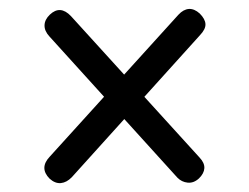

<svg xmlns="http://www.w3.org/2000/svg" viewBox="-20 -558 564 435"><path d="M92.3 -153.3Q68.3 -177.6 93.1 -203.5L384.2 -524.6Q395.5 -536.8 407.9 -537.7Q420.2 -538.5 432.5 -527.4Q445 -514.9 445.5 -503.3Q446 -491.8 433 -478.2L142.6 -156.4Q131 -144.5 118 -143.2Q104.9 -141.9 92.3 -153.3ZM430.8 -153.8Q418.9 -142.8 405.2 -144.2Q391.5 -145.6 381.8 -155.6L92 -475.4Q80.5 -487.8 80.9 -500.8Q81.3 -513.8 93 -524.9Q116.4 -547.1 140.7 -521.6L432.2 -201Q443.6 -189 443 -177Q442.3 -165 430.8 -153.8Z"/></svg>

Font: Fraunces SuperSoft 9pt
Style: Regular
Weight: 900
Version: Version 1.000;[b76b70a41]